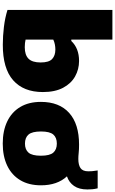

<svg xmlns="http://www.w3.org/2000/svg" viewBox="267 -1116 859 1434"><g transform="rotate(90 697.0 -398.5)"><path d="M313 10.5Q248.5 10.5 180.2 2.2Q112 -6 53.5 -24.5V-808H275.5V-501H285.5Q340 -559 435 -559Q497 -559 550 -529.5Q603 -500 635 -439.8Q667 -379.5 667 -288.5Q667 -144.5 579 -66.8Q491 11 313 10.5ZM332.5 -153.5Q390 -153.5 418 -181.5Q446 -209.5 446 -272Q446 -334 420.2 -358Q394.5 -382 349.5 -382Q330.5 -382 311.2 -378.2Q292 -374.5 275.5 -366.5V-159.5Q287 -156.5 301.8 -155Q316.5 -153.5 332.5 -153.5Z M1052 11Q956.5 11 886.5 -22.5Q816.5 -56 778.5 -119.8Q740.5 -183.5 740.5 -274Q740.5 -411 822.8 -485Q905 -559 1059.5 -559Q1096 -559 1121.2 -556.2Q1146.5 -553.5 1166.5 -553.5Q1211.5 -553.5 1235.2 -570Q1259 -586.5 1259 -628.5Q1259 -642 1257.8 -658.2Q1256.5 -674.5 1252.5 -698H1386Q1391.5 -675.5 1393 -656.8Q1394.5 -638 1394.5 -621Q1394.5 -559.5 1368.5 -521.8Q1342.5 -484 1296.5 -468.5Q1363.5 -396.5 1363.5 -274.5Q1363.5 -183.5 1325.2 -119.8Q1287 -56 1217 -22.5Q1147 11 1052 11ZM1052 -155Q1096.5 -155 1119.5 -181.5Q1142.5 -208 1142.5 -274Q1142.5 -340.5 1119.2 -366.8Q1096 -393 1052 -393Q1007.5 -393 984.5 -366.8Q961.5 -340.5 961.5 -274.5Q961.5 -208.5 984.2 -181.8Q1007 -155 1052 -155Z"/></g></svg>

Font: Encode Sans SemiExpanded SemiExpanded Black
Style: Regular
Weight: 900
Width: 6
Designer: Multiple Designers
Foundry: Impallari Type
Version: Version 3.000; ttfautohint (v1.8.3) -l 8 -r 50 -G 200 -x 14 